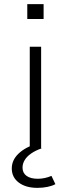

<svg xmlns="http://www.w3.org/2000/svg" viewBox="-20 -718 343 929"><path d="M124 0V-492H179V0ZM112 -626V-698H191V-626ZM161 191Q105 191 71 165.5Q37 140 37 97Q37 57 69 26Q101 -5 161 -25L181 0Q152 10 131 24.5Q110 39 99.5 56.5Q89 74 89 93Q89 119 108.5 133Q128 147 163 147Q179 147 196 143.5Q213 140 229 133L248 173Q234 181 211 186Q188 191 161 191Z"/></svg>

Font: Nunito Sans 7pt Expanded ExtraLight
Style: Regular
Weight: 250
Width: 7
Designer: Vernon Adams
Foundry: Vernon Adams
Version: Version 3.101;gftools[0.9.27]